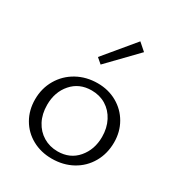

<svg xmlns="http://www.w3.org/2000/svg" viewBox="-167 -803 851 917"><g transform="rotate(30 258.5 -344.5)"><path d="M202 -527 340 -693 381 -657 231 -502ZM43 -202Q43 -263 72 -312.5Q101 -362 151.5 -390Q202 -418 265 -418Q324 -418 371.5 -391Q419 -364 446 -317Q473 -270 473 -212Q473 -150 444.5 -100.5Q416 -51 366 -23.5Q316 4 253 4Q193 4 145 -22.5Q97 -49 70 -96Q43 -143 43 -202ZM410 -206Q410 -255 390 -293.5Q370 -332 335.5 -353Q301 -374 257 -374Q189 -374 147.5 -326.5Q106 -279 106 -208Q106 -158 126 -120Q146 -82 181 -61Q216 -40 260 -40Q328 -40 369 -88Q410 -136 410 -206Z"/></g></svg>

Font: Ysabeau Infant Semilight
Style: Regular
Weight: 300
Designer: Christian Thalmann (Catharsis Fonts)
Version: Version 0.003